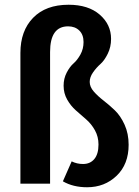

<svg xmlns="http://www.w3.org/2000/svg" viewBox="-20 -774 584 809"><path d="M269 -754Q352 -754 400 -712.5Q448 -671 448 -610Q448 -576 434 -547.5Q420 -519 403 -504Q386 -489 372 -469Q358 -449 358 -429Q358 -408 375 -388.5Q392 -369 416 -350.5Q440 -332 464 -309Q488 -286 505 -248.5Q522 -211 522 -164Q522 -82 471.5 -33.5Q421 15 347 15Q288 15 245 -10L282 -94Q304 -83 330 -83Q360 -83 377.5 -104Q395 -125 395 -165Q395 -198 380 -225Q365 -252 343 -271Q321 -290 299.5 -309Q278 -328 263 -354.5Q248 -381 248 -413Q248 -443 261 -468Q274 -493 290 -507Q306 -521 319 -544.5Q332 -568 332 -597Q332 -628 314 -645.5Q296 -663 267 -663Q191 -663 191 -555V0H66V-551Q66 -644 119.5 -699Q173 -754 269 -754Z"/></svg>

Font: Fira Sans Condensed Medium
Style: Regular
Weight: 500
Width: 3
Designer: Carrois Corporate & Edenspiekermann AG
Foundry: Carrois Corporate GbR & Edenspiekermann AG
Version: Version 4.203;PS 004.203;hotconv 1.0.88;makeotf.lib2.5.64775